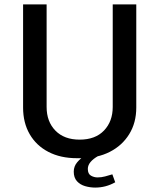

<svg xmlns="http://www.w3.org/2000/svg" viewBox="-20 -706 722 869"><path d="M328 10Q253.9 10 199.1 -18.5Q144.2 -47 114.4 -98.6Q84.5 -150.1 84.5 -219.2V-686H191V-222Q191 -155.6 230.8 -114.8Q270.5 -74 340.5 -74Q411.5 -74 450.9 -115.4Q490.2 -156.7 490.2 -222V-686H596.8V-219.2Q596.8 -150.5 564.9 -98.9Q533 -47.2 476.8 -18.6Q420.5 10 346.8 10ZM410.8 143Q387.8 143 365.2 136.5Q342.8 130 328.2 114Q313.8 98 313.8 71Q313.8 47 329.4 28.4Q345 9.8 363.2 0H424.5Q402.2 12.5 389.9 27.1Q377.5 41.8 377.5 58.5Q377.5 80.8 391.5 88.9Q405.5 97 421.5 97Q438.8 97 455.6 92.5Q472.5 88 488.5 83L501.5 119Q480.2 131 457.6 137Q435 143 410.8 143Z"/></svg>

Font: Chivo Medium
Style: Regular
Weight: 500
Designer: Hector Gatti
Foundry: Omnibus-Type
Version: Version 2.002